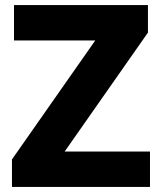

<svg xmlns="http://www.w3.org/2000/svg" viewBox="-20 -734 634 754"><path d="M569 0V-139H234L561 -606V-714H35V-575H354L27 -108V0Z"/></svg>

Font: Noto Sans Arabic UI XBd
Style: Regular
Weight: 800
Designer: Monotype Design Team, Nadine Chahine and Nizar Qandah
Foundry: Monotype Imaging Inc.
Version: Version 2.010